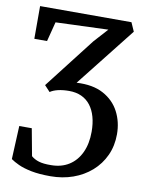

<svg xmlns="http://www.w3.org/2000/svg" viewBox="-88 -613 705 922"><g transform="rotate(10 264.0 -152.0)"><path d="M222 246.5Q167 246.5 128.5 238.8Q90 231 65.2 219.5Q40.5 208 26 197.5L33.5 35H94.5L119 167Q134.5 180.5 156.5 187.2Q178.5 194 215.5 193.5Q266.5 193.5 303.5 170Q340.5 146.5 360.5 103.5Q380.5 60.5 380.5 2Q380.5 -38 371.5 -70.2Q362.5 -102.5 344.8 -125.5Q327 -148.5 300.8 -160.5Q274.5 -172.5 240.5 -172.5Q210 -172.5 186.2 -166.8Q162.5 -161 148.5 -151L121.5 -180L313 -427L374.5 -495L118.5 -485.5L94 -390H32V-549.5H477.5L496.5 -506.5L268.5 -217.5Q347.5 -222 399.2 -194Q451 -166 476.8 -116.5Q502.5 -67 502.5 -7.5Q502.5 49.5 481 96.2Q459.5 143 421 176.8Q382.5 210.5 331.8 228.5Q281 246.5 222 246.5Z"/></g></svg>

Font: Merriweather 28pt Medium
Style: Regular
Weight: 500
Version: Version 2.100